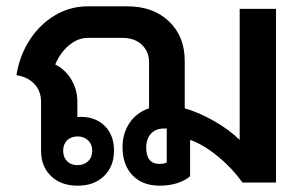

<svg xmlns="http://www.w3.org/2000/svg" viewBox="-20 -578 962 608"><path d="M854 -550V0H748Q714 -47 668.5 -84Q623 -121 582 -135V-20Q566 -6 541 2Q516 10 486 10Q431 10 399.5 -23Q368 -56 368 -112Q368 -156 390.5 -189Q413 -222 452 -235V-380Q452 -415 429 -436.5Q406 -458 368 -458H258Q227 -458 199 -435Q171 -412 155 -374Q188 -357 206.5 -325Q225 -293 225 -256V-207Q228 -208 235 -208Q283 -208 312 -179Q341 -150 341 -101Q341 -51 309.5 -20.5Q278 10 226 10Q173 10 141.5 -20.5Q110 -51 110 -101V-256Q110 -289 89.5 -311.5Q69 -334 32 -340Q42 -402 74 -451.5Q106 -501 154 -529.5Q202 -558 258 -558H383Q465 -558 515 -510.5Q565 -463 565 -385V-235Q610 -222 657.5 -195Q705 -168 739 -135V-550ZM508 -171H499Q473 -171 458 -154.5Q443 -138 443 -111Q443 -59 485 -59Q501 -59 508 -64ZM180 -101Q180 -80 192.5 -67.5Q205 -55 226 -55Q246 -55 259 -67.5Q272 -80 272 -101Q272 -121 259 -133.5Q246 -146 226 -146Q205 -146 192.5 -133.5Q180 -121 180 -101Z"/></svg>

Font: Bai Jamjuree SemiBold
Style: Regular
Weight: 600
Version: Version 1.000; ttfautohint (v1.6)